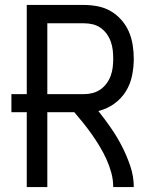

<svg xmlns="http://www.w3.org/2000/svg" viewBox="-20 -755 640 775"><path d="M88 0V-302H26V-375H88V-735H319Q347 -735 375 -729.5Q403 -724 427 -710Q451 -696 470 -674.5Q489 -653 500 -627.5Q511 -602 515.5 -574Q520 -546 520 -518Q520 -484 513 -449.5Q506 -415 487.5 -385.5Q469 -356 440 -335.5Q411 -315 377 -307Q404 -273 428.5 -237.5Q453 -202 472.5 -164Q492 -126 506 -84.5Q520 -43 520 0H437Q437 -29 429.5 -57Q422 -85 410 -111.5Q398 -138 383 -163Q368 -188 351.5 -211.5Q335 -235 317 -257.5Q299 -280 280 -302H171V0ZM319 -375Q337 -375 354 -379.5Q371 -384 385.5 -394Q400 -404 410.5 -418.5Q421 -433 427 -449.5Q433 -466 435 -483.5Q437 -501 437 -518Q437 -536 435 -553.5Q433 -571 427 -587.5Q421 -604 410.5 -618.5Q400 -633 385.5 -643Q371 -653 354 -657Q337 -661 319 -661H171V-375Z"/></svg>

Font: Zed Mono Extended
Style: Regular
Weight: 400
Width: 7
Monospace: yes
Designer: Belleve Invis
Foundry: Belleve Invis
Version: Version 1.0.0; ttfautohint (v1.8.4)